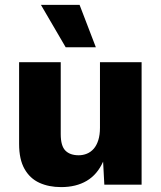

<svg xmlns="http://www.w3.org/2000/svg" viewBox="-20 -754 659 784"><path d="M229.6 10Q179.2 10 140.6 -7.7Q102 -25.4 80 -64.4Q58 -103.4 58 -166V-500H228V-206.2Q228 -158.4 246.9 -139.2Q265.8 -120 301.2 -120Q319 -120 334.9 -126.5Q350.8 -133 362.7 -146.6Q374.6 -160.2 381.4 -181.7Q388.2 -203.2 388.2 -232.2V-500H558.2V0H406L401 -94Q377.4 -41.2 334.1 -15.6Q290.8 10 229.6 10ZM305 -734 371.4 -561H248.2L147.2 -734Z"/></svg>

Font: Work Sans
Style: Regular
Weight: 400
Designer: Wei Huang
Foundry: Wei Huang
Version: Version 2.006; ttfautohint (v1.8.1.43-b0c9)